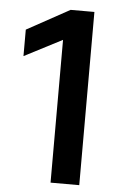

<svg xmlns="http://www.w3.org/2000/svg" viewBox="-51 -737 477 773"><g transform="rotate(5 187.0 -350.0)"><path d="M183 -577 30 -498V-605L203 -700H299V0H183Z"/></g></svg>

Font: Chakra Petch SemiBold
Style: Regular
Weight: 600
Designer: Katatrad Aksorn Co.,Ltd.
Foundry: Cadson Demak Co.,Ltd.
Version: Version 1.000; ttfautohint (v1.6)